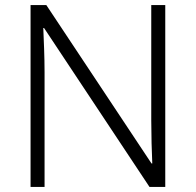

<svg xmlns="http://www.w3.org/2000/svg" viewBox="-20 -785 769 754"><path d="M629 -51V-765H574V-312C574 -257 576 -184 578 -143H575L162 -765H100V-51H155V-502C155 -565 152 -623 150 -675H153L567 -51Z"/></svg>

Font: Noto Sans Tamil UI Light
Style: Regular
Weight: 300
Designer: Jelle Bosma - Monotype Design Team
Foundry: Monotype Imaging Inc.
Version: Version 2.004